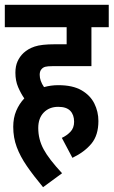

<svg xmlns="http://www.w3.org/2000/svg" viewBox="-20 -642 472 798"><path d="M237 -69Q257 -78 272.5 -94Q288 -110 288 -136Q288 -165 272 -181.5Q256 -198 222 -198Q185 -198 162 -174.5Q139 -151 139 -110Q139 -63 161 -22Q183 19 238 78L159 136Q119 88 91.5 48Q64 8 49.5 -31Q35 -70 35 -115Q35 -152 47.5 -181.5Q60 -211 81 -233Q67 -253 55.5 -279.5Q44 -306 44 -340Q44 -367 53 -387Q62 -407 78 -422Q96 -439 124 -448.5Q152 -458 208 -458H257V-529H0V-622H432V-529H360V-367H197Q178 -367 168.5 -364.5Q159 -362 153 -355Q145 -347 145 -331Q145 -306 163 -280Q192 -288 222 -288Q282 -288 318.5 -267Q355 -246 372 -212Q389 -178 389 -139Q389 -80 360 -45Q331 -10 281 14Z"/></svg>

Font: Noto Sans Devanagari UI ExtraCondensed SemiBold
Style: Regular
Weight: 600
Width: 2
Designer: Jelle Bosma - Monotype Design Team
Foundry: Monotype Imaging Inc.
Version: Version 2.004; ttfautohint (v1.8.4.7-5d5b)